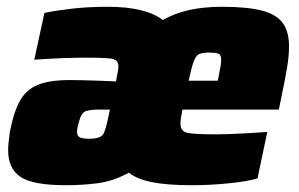

<svg xmlns="http://www.w3.org/2000/svg" viewBox="-20 -538 882 566"><path d="M174 8Q77 8 40.5 -16.5Q4 -41 4 -95Q4 -106 5.5 -120Q7 -134 9 -149Q20 -206 38 -239.5Q56 -273 90.5 -287.5Q125 -302 186 -302Q199 -302 223 -301.5Q247 -301 274 -300Q301 -299 322 -298L325 -315Q327 -323 328 -330Q329 -337 329 -342Q329 -362 308.5 -365Q288 -368 231 -368Q168 -368 81 -362L111 -500Q145 -507 192.5 -512.5Q240 -518 298 -518Q409 -518 460 -479Q495 -499 538 -508.5Q581 -518 634 -518Q710 -518 753 -506.5Q796 -495 814 -469.5Q832 -444 832 -401Q832 -373 826 -337Q820 -301 810 -254L802 -215H518Q512 -188 512 -174Q512 -150 534 -146Q556 -142 617 -142Q642 -142 684 -144Q726 -146 768 -149L739 -12Q708 -3 653.5 2.5Q599 8 545 8Q473 8 428 -1Q383 -10 360 -29Q314 -4 269 2Q224 8 174 8ZM536 -300H622L625 -315Q632 -349 632 -361Q632 -377 623.5 -380Q615 -383 596 -383Q578 -383 568 -379Q558 -375 551.5 -358Q545 -341 536 -300ZM244 -129Q279 -129 286 -145.5Q293 -162 298 -187L304 -215H274Q246 -215 233 -210.5Q220 -206 213 -180Q212 -175 209.5 -166Q207 -157 207 -150Q207 -137 215.5 -133Q224 -129 244 -129Z"/></svg>

Font: Saira Black
Style: Italic
Weight: 900
Italic angle: -12°
Designer: Hector Gatti with collaboration of the Omnibus-Type team
Foundry: Omnibus-Type
Version: Version 1.100; ttfautohint (v1.8.3)